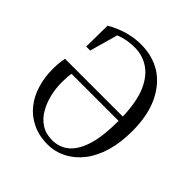

<svg xmlns="http://www.w3.org/2000/svg" viewBox="-187 -827 984 984"><g transform="rotate(45 304.5 -335.0)"><path d="M305 16Q359 16 407 -9Q454 -33 490 -79Q525 -124 545 -191Q564 -257 564 -340Q564 -450 528 -528Q492 -605 429 -646Q365 -686 282 -686Q236 -686 187 -673Q138 -659 92 -632L90 -479H119L169 -657L113 -605Q141 -623 167 -634Q193 -644 219 -648Q245 -652 270 -652Q330 -652 377 -618Q424 -584 451 -513Q477 -441 477 -328Q477 -219 457 -151Q436 -82 398 -49Q359 -16 306 -16Q259 -16 226 -38Q192 -60 172 -96Q151 -132 141 -175Q131 -218 131 -260Q131 -280 132 -296Q133 -312 136 -327H516V-358H58Q54 -341 52 -321Q50 -300 50 -274Q50 -216 66 -164Q81 -112 113 -72Q145 -31 193 -8Q241 16 305 16Z"/></g></svg>

Font: Source Serif 4 48pt
Style: Regular
Weight: 400
Designer: Frank Grie√ühammer
Foundry: Adobe Systems Incorporated
Version: Version 4.004;hotconv 1.0.116;makeotfexe 2.5.65601